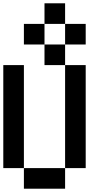

<svg xmlns="http://www.w3.org/2000/svg" viewBox="-20 -1145 665 1165"><path d="M0 -125V-750H125V-125ZM125 -125H375V0H125ZM125 -875V-1000H250V-875ZM250 -875H375V-750H250ZM250 -1000V-1125H375V-1000ZM375 -125V-750H500V-125ZM375 -875V-1000H500V-875Z"/></svg>

Font: Galmuri7 Regular
Style: Regular
Weight: 400
Designer: Lee Minseo (quiple)
Version: Version 2.399;hotconv 1.1.1;makeotfexe 2.6.0 DEVELOPMENT